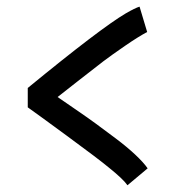

<svg xmlns="http://www.w3.org/2000/svg" viewBox="-20 -546 558 581"><path d="M426.8 -36.6 365.7 14.6Q353 -3.9 309.1 -39.1Q279.3 -64 182.1 -135.3Q85 -206.5 64 -221.2V-279.8Q284.2 -460.4 360.4 -505.4Q389.2 -522 402.3 -525.9L425.3 -449.2Q397.9 -434.6 358.2 -407.2Q318.4 -379.9 292.2 -360.1Q266.1 -340.3 215.6 -300.5Q165 -260.7 154.3 -252.4Q164.1 -245.6 203.6 -218.5Q243.2 -191.4 269 -172.6Q294.9 -153.8 329.8 -127.4Q364.7 -101.1 389.4 -77.9Q414.1 -54.7 426.8 -36.6Z"/></svg>

Font: FantasqueSansM Nerd Font
Style: Regular
Weight: 400
Monospace: yes
Designer: Jany Belluz
Version: Version 1.8.0 ; ttfautohint (v1.8.2);Nerd Fonts 3.4.0